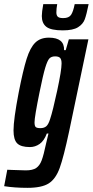

<svg xmlns="http://www.w3.org/2000/svg" viewBox="-56 -699 446 923"><path d="M-36 196 -21 117 3 118Q49 120 68 120Q101 120 118 108.5Q135 97 144.5 71.5Q154 46 166 -11L177 -57H169Q156 -22 134.5 -7Q113 8 88 8Q45 8 27 -9.5Q9 -27 9 -72Q9 -125 34 -255Q55 -362 72 -416Q89 -470 113.5 -494Q138 -518 179 -518Q254 -518 252 -458H260L275 -510H369L276 -66Q250 56 231 108.5Q212 161 178.5 182.5Q145 204 76 204Q14 204 -36 196ZM185 -127Q198 -166 219 -263.5Q240 -361 240 -394Q240 -413 233 -420.5Q226 -428 209 -428Q191 -428 181.5 -418Q172 -408 161.5 -373.5Q151 -339 134 -255Q110 -137 110 -111Q110 -93 116 -88Q122 -83 138 -83Q156 -83 166.5 -92Q177 -101 185 -127ZM145 -622Q145 -641 152 -679H219Q215 -658 215 -639Q215 -625 222 -618.5Q229 -612 248 -612Q275 -612 285.5 -627.5Q296 -643 303 -679H370Q360 -629 351.5 -606Q343 -583 319 -568Q295 -553 246 -553Q189 -553 167 -570Q145 -587 145 -622Z"/></svg>

Font: Saira Ultra Condensed
Style: Bold Italic
Weight: 700
Width: 1
Italic angle: -12°
Designer: Hector Gatti with collaboration of the Omnibus-Type team
Foundry: Omnibus-Type
Version: Version 1.001; ttfautohint (v1.8)